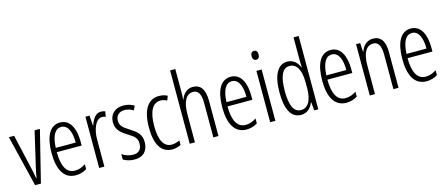

<svg xmlns="http://www.w3.org/2000/svg" viewBox="-50 -1337 4467 1923"><g transform="rotate(-15 2184.0 -375.0)"><path d="M135 0H195L327 -532H272L189 -175C179 -134 172 -96 167 -64H163C157 -107 148 -147 139 -185L60 -532H5Z M537 -542C430 -542 377 -438 377 -265C377 -102 430 10 556 10C599 10 637 -2 670 -23V-74C633 -49 597 -37 560 -37C473 -37 431 -115 430 -263H688V-305C688 -432 645 -542 537 -542ZM537 -496C609 -496 639 -410 638 -307H431C437 -435 475 -496 537 -496Z M960 -541C903 -541 871 -485 852 -427H849L841 -532H799V0H853V-279C852 -383 892 -486 957 -486C971 -486 985 -483 995 -478L1005 -532C990 -539 974 -541 960 -541Z M1307 -134C1307 -218 1259 -252 1193 -294C1130 -333 1102 -357 1102 -408C1102 -463 1138 -495 1193 -495C1226 -495 1258 -485 1283 -467L1305 -511C1273 -531 1235 -542 1193 -542C1102 -542 1050 -485 1050 -407C1050 -327 1098 -290 1165 -248C1225 -213 1253 -189 1253 -133C1253 -74 1222 -40 1164 -40C1121 -40 1078 -56 1049 -78V-21C1075 -5 1116 10 1165 10C1257 10 1307 -44 1307 -134Z M1557 10C1585 10 1621 2 1646 -12V-59C1618 -46 1590 -38 1563 -38C1478 -38 1440 -122 1440 -262C1440 -416 1486 -494 1566 -494C1588 -494 1611 -488 1632 -476L1650 -521C1625 -535 1597 -542 1562 -542C1447 -542 1385 -441 1385 -261C1385 -88 1441 10 1557 10Z M1792 -519V-760H1738V0H1792V-289C1792 -430 1837 -493 1904 -493C1954 -493 1983 -455 1983 -354V0H2036V-365C2036 -482 1996 -542 1913 -542C1849 -542 1810 -496 1792 -445H1788C1791 -468 1792 -489 1792 -519Z M2307 -542C2200 -542 2147 -438 2147 -265C2147 -102 2200 10 2326 10C2369 10 2407 -2 2440 -23V-74C2403 -49 2367 -37 2330 -37C2243 -37 2201 -115 2200 -263H2458V-305C2458 -432 2415 -542 2307 -542ZM2307 -496C2379 -496 2409 -410 2408 -307H2201C2207 -435 2245 -496 2307 -496Z M2600 -732C2575 -732 2563 -713 2563 -686C2563 -659 2576 -640 2600 -640C2623 -640 2636 -658 2636 -686C2636 -713 2625 -732 2600 -732ZM2626 -532H2572V0H2626Z M2892 10C2959 10 2997 -35 3018 -87H3021L3029 0H3071V-760H3018V-520C3018 -498 3019 -476 3020 -449H3017C2998 -499 2955 -542 2893 -542C2795 -542 2739 -444 2739 -262C2739 -85 2791 10 2892 10ZM2903 -37C2827 -37 2794 -117 2794 -262C2794 -413 2830 -494 2903 -494C2978 -494 3018 -422 3018 -295V-233C3018 -109 2977 -37 2903 -37Z M3343 -542C3236 -542 3183 -438 3183 -265C3183 -102 3236 10 3362 10C3405 10 3443 -2 3476 -23V-74C3439 -49 3403 -37 3366 -37C3279 -37 3237 -115 3236 -263H3494V-305C3494 -432 3451 -542 3343 -542ZM3343 -496C3415 -496 3445 -410 3444 -307H3237C3243 -435 3281 -496 3343 -496Z M3781 -542C3715 -542 3675 -496 3656 -440H3653L3648 -532H3605V0H3659V-295C3659 -431 3702 -494 3772 -494C3823 -494 3850 -452 3850 -357V0H3903V-370C3903 -488 3860 -542 3781 -542Z M4174 -542C4067 -542 4014 -438 4014 -265C4014 -102 4067 10 4193 10C4236 10 4274 -2 4307 -23V-74C4270 -49 4234 -37 4197 -37C4110 -37 4068 -115 4067 -263H4325V-305C4325 -432 4282 -542 4174 -542ZM4174 -496C4246 -496 4276 -410 4275 -307H4068C4074 -435 4112 -496 4174 -496Z"/></g></svg>

Font: Noto Sans Devanagari ExtraCondensed Light
Style: Regular
Weight: 300
Width: 2
Designer: Jelle Bosma - Monotype Design Team
Foundry: Monotype Imaging Inc.
Version: Version 2.004